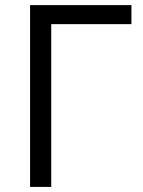

<svg xmlns="http://www.w3.org/2000/svg" viewBox="-20 -734 560 754"><path d="M98.1 0V-713.9H496.1V-639.2H181.2V0Z"/></svg>

Font: OpenSansEmoji
Style: Regular
Weight: 400
Foundry: MorbZ
Version: Version 1.000;PS 001.000;hotconv 1.0.70;makeotf.lib2.5.58329